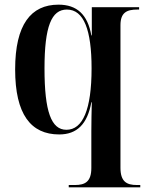

<svg xmlns="http://www.w3.org/2000/svg" viewBox="-20 -567 632 824"><path d="M275 237H582V227H567C524 227 497 213 497 153V-459C497 -513 524 -526 569 -526H577V-536H374V-415H372C356 -505 310 -547 231 -547C113 -547 45 -462 45 -269C45 -77 112 10 234 10C310 10 355 -34 372 -128H374C373 -85 372 -47 372 -4V154C372 213 345 227 302 227H275ZM265 -10C200 -10 171 -88 171 -273C171 -454 201 -526 267 -526C340 -526 373 -438 373 -274C373 -96 335 -10 265 -10Z"/></svg>

Font: Noto Serif Display SemiCondensed SemiBold
Style: Regular
Weight: 600
Width: 4
Designer: Monotype Design Team
Foundry: Monotype Imaging Inc.
Version: Version 2.009